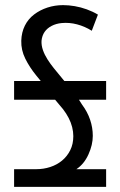

<svg xmlns="http://www.w3.org/2000/svg" viewBox="-20 -729 470 749"><path d="M121 -69H35V0H394V-69H278Q308 -89 325 -126.5Q342 -164 342 -199Q342 -231 331.5 -262Q321 -293 300 -321L288 -340H394V-413H231L190 -463Q177 -479 165.5 -497Q154 -515 147.5 -533.5Q141 -552 142 -570Q144 -590 154 -604.5Q164 -619 181.5 -628Q199 -637 220 -639Q250 -642 280.5 -634Q311 -626 338 -609L362 -672Q342 -684 318.5 -692.5Q295 -701 271.5 -705Q248 -709 226 -709Q194 -709 165 -699.5Q136 -690 113 -672.5Q90 -655 77 -629Q64 -603 63 -570Q62 -534 78.5 -500.5Q95 -467 121 -435L139 -413H35V-340H195L226 -303Q239 -286 248 -268.5Q257 -251 261.5 -233Q266 -215 266 -198Q266 -167 254 -143Q242 -119 222 -102.5Q202 -86 176 -77.5Q150 -69 121 -69Z"/></svg>

Font: Advent Pro Medium
Style: Regular
Weight: 500
Designer: VivaRado, Andreas Kalpakidis
Foundry: VivaRado, Andreas Kalpakidis
Version: Version 3.000